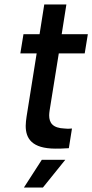

<svg xmlns="http://www.w3.org/2000/svg" viewBox="-20 -663 413 859"><path d="M359 -424 373 -510H256L277 -643H178L157 -510H85L71 -424H144L99 -142C97 -128 95 -113 95 -100C95 -44 122 2 229 2C242 2 260 2 288 0L302 -88C296 -88 290 -87 284 -87C279 -87 274 -88 269 -88C216 -90 200 -113 200 -147C200 -154 201 -161 202 -169L243 -424ZM87 176H172L272 52H167Z"/></svg>

Font: Arthouse Owned Medium
Style: Italic
Weight: 500
Italic angle: -10°
Designer: Jeremy Tribby
Foundry: Tribby Type
Version: Version 1.000;PS 001.000;hotconv 1.0.88;makeotf.lib2.5.64775